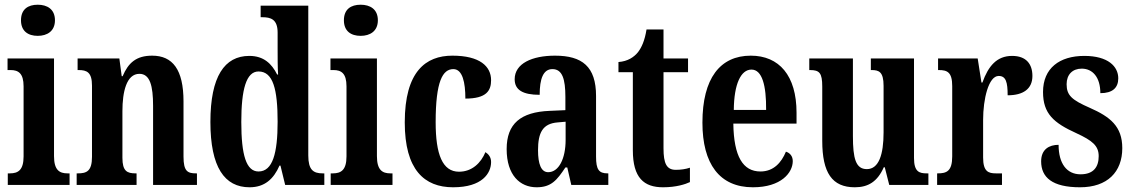

<svg xmlns="http://www.w3.org/2000/svg" viewBox="-20 -784 4803 814"><path d="M140 -632C180 -632 213 -652 213 -698C213 -745 180 -764 140 -764C99 -764 69 -745 69 -698C69 -652 99 -632 140 -632ZM13 0H275V-49H266C232 -49 209 -63 209 -122V-536H12V-487H25C58 -487 80 -473 80 -418V-121C80 -63 57 -49 22 -49H13Z M305 0H559V-49H555C519 -49 499 -58 499 -115V-313C499 -394 516 -471 571 -471C616 -471 629 -420 629 -335V0H815V-49H811C775 -49 758 -58 758 -120V-354C758 -489 712 -548 625 -548C558 -548 524 -518 500 -461H496L486 -536H309V-487H313C348 -487 370 -478 370 -421V-119C370 -58 347 -49 310 -49H305Z M1038 10C1102 10 1140 -25 1165 -82H1169L1189 0H1355V-49H1348C1308 -49 1287 -64 1287 -125V-760H1085V-711H1092C1127 -711 1157 -703 1157 -646V-577C1157 -539 1157 -499 1159 -468H1155C1132 -514 1098 -547 1037 -547C932 -547 872 -460 872 -267C872 -75 932 10 1038 10ZM1076 -57C1024 -57 1003 -126 1003 -267C1003 -405 1024 -481 1076 -481C1138 -481 1157 -405 1157 -268C1157 -134 1136 -57 1076 -57Z M1509 -632C1549 -632 1582 -652 1582 -698C1582 -745 1549 -764 1509 -764C1468 -764 1438 -745 1438 -698C1438 -652 1468 -632 1509 -632ZM1382 0H1644V-49H1635C1601 -49 1578 -63 1578 -122V-536H1381V-487H1394C1427 -487 1449 -473 1449 -418V-121C1449 -63 1426 -49 1391 -49H1382Z M1901 10C2025 10 2062 -50 2062 -97C2062 -117 2052 -130 2038 -139C2019 -93 1981 -56 1926 -56C1856 -56 1827 -129 1827 -266C1827 -440 1857 -491 1902 -491C1941 -491 1953 -434 1953 -366C2043 -366 2062 -400 2062 -444C2062 -503 2014 -548 1898 -548C1785 -548 1696 -481 1696 -265C1696 -64 1779 10 1901 10Z M2255 10C2317 10 2341 -20 2377 -74H2385L2402 0H2559V-49H2556C2519 -49 2507 -65 2507 -120V-377C2507 -502 2448 -548 2333 -548C2236 -548 2162 -515 2162 -448C2162 -403 2196 -382 2268 -382C2268 -450 2283 -491 2322 -491C2364 -491 2377 -449 2377 -373V-317L2310 -314C2188 -309 2128 -260 2128 -152C2128 -41 2185 10 2255 10ZM2304 -54C2274 -54 2261 -89 2261 -147C2261 -222 2281 -260 2344 -265L2378 -268V-191C2378 -111 2349 -54 2304 -54Z M2791 10C2847 10 2886 -3 2905 -12V-73C2887 -67 2867 -64 2845 -64C2806 -64 2793 -91 2793 -155V-478H2897V-536H2793V-659H2721C2713 -610 2700 -583 2685 -563C2668 -542 2642 -524 2602 -521V-478H2663V-147C2663 -30 2710 10 2791 10Z M3172 10C3292 10 3341 -52 3341 -101C3341 -123 3328 -136 3312 -141C3293 -95 3260 -57 3204 -57C3130 -57 3091 -120 3089 -260H3357V-306C3357 -464 3283 -548 3163 -548C3033 -548 2958 -452 2958 -264C2958 -90 3030 10 3172 10ZM3228 -318H3091C3092 -428 3121 -489 3166 -489C3211 -489 3229 -422 3228 -318Z M3604 10C3661 10 3700 -14 3727 -75H3731L3750 0H3916V-49H3909C3878 -49 3855 -55 3855 -114V-536H3672V-487H3675C3706 -487 3726 -480 3726 -420V-223C3726 -129 3706 -67 3655 -67C3608 -67 3596 -112 3596 -207V-536H3411V-487H3414C3454 -487 3466 -475 3466 -417V-187C3466 -51 3508 10 3604 10Z M3953 0H4228V-49H4202C4170 -49 4148 -57 4148 -116V-276C4148 -364 4171 -462 4214 -462C4245 -462 4252 -435 4252 -380C4318 -380 4357 -407 4357 -462C4357 -512 4331 -547 4271 -547C4206 -547 4170 -504 4145 -434H4141L4125 -536H3957V-487H3960C3996 -487 4017 -478 4017 -419V-121C4017 -58 3993 -49 3956 -49H3953Z M4559 10C4675 10 4738 -55 4738 -156C4738 -249 4686 -289 4600 -327C4525 -360 4502 -379 4502 -427C4502 -468 4527 -493 4566 -493C4612 -493 4645 -457 4645 -389C4697 -389 4721 -412 4721 -452C4721 -502 4678 -547 4577 -547C4472 -547 4402 -495 4402 -394C4402 -302 4447 -263 4544 -219C4611 -188 4638 -166 4638 -122C4638 -76 4616 -45 4561 -45C4503 -45 4468 -90 4468 -170C4428 -170 4394 -151 4394 -100C4394 -32 4441 10 4559 10Z"/></svg>

Font: Noto Serif Tamil ExtraCondensed
Style: Bold Italic
Weight: 700
Width: 2
Italic angle: -12°
Designer: Indian Type Foundry, Tom Grace, and the Monotype Design Team
Foundry: Monotype Imaging Inc.
Version: Version 2.003